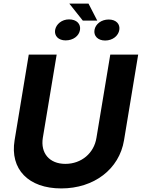

<svg xmlns="http://www.w3.org/2000/svg" viewBox="-20 -1028 781 1058"><path d="M587.7 -727.3 511.4 -268.1C498.2 -185 429.7 -125 340.2 -125C251.4 -125 202.8 -185 215.9 -268.1L292.3 -727.3H138.5L60.4 -255C34.1 -95.9 136.4 10.3 317.5 10.3C498.2 10.3 637.1 -95.9 663.4 -255L741.5 -727.3ZM283.7 -862.9C278.4 -830.3 301.8 -805.4 341.6 -805.4C383.5 -805.4 415.5 -829.9 420.8 -862.9C426.1 -895.2 403.1 -921.2 360.4 -921.2C321 -921.2 289.4 -895.2 283.7 -862.9ZM361.9 -1008.2 436.4 -914.4H516L467.7 -1008.2ZM500.7 -862.9C495 -829.9 519.5 -804.7 559.3 -804.7C601.9 -804.7 632.1 -831.3 637.4 -862.9C642.8 -894.5 620.7 -920.5 578.8 -920.5C538.7 -920.5 506 -895.6 500.7 -862.9Z"/></svg>

Font: Magic Ui Pro
Style: Bold Italic
Weight: 700
Italic angle: -9.39999°
Designer: Stefan Endress, Andreas Faust
Version: Version 1.000;FEAKit 1.0